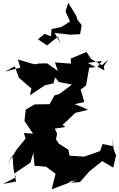

<svg xmlns="http://www.w3.org/2000/svg" viewBox="-20 -1265 876 1412"><path d="M775 -825 730 -786 651 -830 616 -883 500 -834 502 -797 384 -806 406 -743 327 -799 266 -798 239 -792 208 -799 111 -828 130 -768 16 -738 89 -777 119 -693 211 -614 200 -564 310 -638 374 -652 385 -696 413 -662 509 -643 417 -574 380 -563 345 -499 235 -497 169 -459 160 -375 223 -282 156 -287 168 -246 103 -166 35 -56 72 -124 79 -25 98 70 2 88 98 38 84 12 204 -69 225 -141 234 -46 319 -39 389 13 360 127 492 77 465 -54 454 79 541 60 500 79 568 74 651 -20 632 -1 732 -80 813 -32 836 -135 830 -128 815 -171 808 -246 810 -190 735 -206 716 -154 628 -123 599 -113 492 -120 483 -164 412 -209 392 -240 400 -283 383 -319 461 -331 440 -346 534 -435 626 -457 598 -472 529 -499 600 -515 573 -606 613 -637 636 -767 684 -771 626 -802 730 -817 697 -774 748 -747 743 -777ZM259 -976 326 -931 406 -995 426 -944 382 -1023 495 -1010 569 -1013 581 -1081 549 -1119 542 -1146 482 -1245 462 -1180 495 -1107 433 -1067 359 -1051 355 -998 308 -1016Z"/></svg>

Font: Hussar Lance
Style: Regular
Weight: 700
Foundry: Cannot Into Space Fonts, PlusOne Fonts
Version: Version 2.27